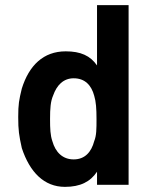

<svg xmlns="http://www.w3.org/2000/svg" viewBox="-20 -720 578 748"><path d="M481 0V-700H358V-465C332 -503 294 -520 236 -520C149 -520 93 -465 65 -375C54 -330 51 -314 51 -264C51 -212 54 -193 65 -143C96 -49 152 8 233 8C293 8 332 -12 358 -51V0ZM175 -256C175 -298 177 -325 187 -348C201 -388 227 -415 267 -415C311 -415 336 -388 347 -347C354 -324 356 -297 356 -256C356 -218 356 -192 347 -170C336 -128 311 -99 267 -99C224 -99 196 -127 184 -170C176 -193 175 -219 175 -256Z"/></svg>

Font: Vanilla Cream
Style: Bold
Weight: 700
Designer: Jeremy Tribby, Jinavaṁso
Foundry: Tribby Type
Version: Version 1.422;Glyphs 3.1.2 (3151)